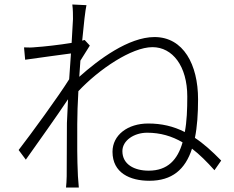

<svg xmlns="http://www.w3.org/2000/svg" viewBox="-20 -804 1040 855"><path d="M305 -719 299 -613C244 -604 173 -596 139 -594C122 -592 105 -592 87 -593L92 -538C159 -548 254 -560 296 -566L288 -451C242 -377 118 -207 63 -136L95 -93C153 -175 231 -284 283 -362L278 -256C278 -156 277 -115 277 -19C277 -3 275 21 274 31H331C330 15 328 -3 327 -20C323 -107 324 -154 324 -251C324 -294 326 -345 329 -398C420 -495 566 -594 659 -594C748 -594 814 -510 814 -374C814 -317 812 -263 803 -216C752 -242 699 -254 640 -254C549 -254 481 -203 481 -128C481 -34 559 1 645 1C746 1 805 -49 835 -142C869 -116 901 -84 935 -46L965 -89C924 -131 886 -165 848 -190C858 -239 862 -297 862 -362C862 -516 797 -639 668 -639C553 -639 419 -539 333 -462L338 -534L380 -601L357 -626L346 -623C353 -698 360 -759 365 -781L302 -784C305 -762 305 -738 305 -719ZM793 -170C771 -93 727 -44 642 -44C578 -44 525 -72 525 -131C525 -179 578 -213 635 -213C694 -213 745 -198 793 -170Z"/></svg>

Font: Noto Sans HK Light
Style: Regular
Weight: 300
Designer: Ryoko NISHIZUKA 西塚涼子 (kana, bopomofo & ideographs); Paul D. Hunt (Latin, Greek & Cyrillic); Sandoll Communications 산돌커뮤니
Foundry: Adobe
Version: Version 2.004;hotconv 1.0.118;makeotfexe 2.5.65603